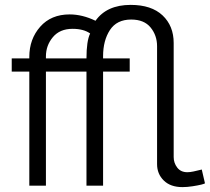

<svg xmlns="http://www.w3.org/2000/svg" viewBox="-20 -760 859 786"><path d="M727 6Q678 6 650.5 -21Q623 -48 623 -88V-571Q623 -615 596.5 -647.5Q570 -680 517 -680Q458 -680 430 -637Q402 -594 402 -530V-521H511V-467H402V0H334V-467H168V0H100V-467H28V-521H100V-527Q100 -600 144.5 -650.5Q189 -701 265 -701Q317 -701 371 -675Q417 -740 515 -740Q600 -740 645.5 -697Q691 -654 691 -584V-117Q691 -93 705.5 -74Q720 -55 747 -55Q758 -55 772 -58Q786 -61 795.5 -63.5Q805 -66 806 -66L819 -10Q819 -8 805 -4.5Q791 -1 768.5 2.5Q746 6 727 6ZM168 -521H334Q334 -592 349 -623Q322 -642 277 -642Q225 -642 196.5 -608Q168 -574 168 -529Z"/></svg>

Font: Raleway
Style: Regular
Weight: 400
Designer: Matt McInerney, Pablo Impallari, Rodrigo Fuenzalida
Foundry: Matt McInerney, Pablo Impallari, Rodrigo Fuenzalida
Version: Version 1.000;PS 001.001;hotconv 1.0.56; ttfautohint (v1.5)